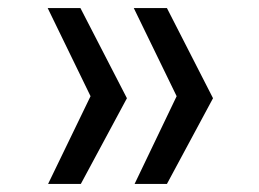

<svg xmlns="http://www.w3.org/2000/svg" viewBox="-20 -513 640 475"><path d="M417 -275 311 -493H393L507 -270L393 -58H313ZM204 -275 98 -493H179L294 -270L180 -58H99Z"/></svg>

Font: JuliaMono Latin
Style: Regular
Weight: 400
Monospace: yes
Designer: cormullion
Foundry: corm
Version: Version 0.049; ttfautohint (v1.8.4)